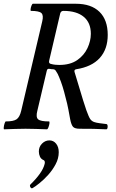

<svg xmlns="http://www.w3.org/2000/svg" viewBox="-22 -686 616 1023"><path d="M0 3Q-3 3 -2 -7.5Q-1 -18 2.5 -28.5Q6 -39 9 -39Q50 -39 66.5 -50.5Q83 -62 91 -96L203 -572Q211 -605 198.5 -616.5Q186 -628 143 -628Q140 -628 141 -637.5Q142 -647 146 -656.5Q150 -666 153 -666H382Q464 -666 508 -623Q552 -580 552 -500Q552 -424 509.5 -377Q467 -330 384 -317Q372 -315 375 -303Q387 -265 398.5 -225.5Q410 -186 420.5 -152.5Q431 -119 438 -99Q451 -63 458.5 -52Q466 -41 479 -36Q490 -32 509 -29.5Q528 -27 545 -25Q552 -24 551.5 -10.5Q551 3 544 3Q511 1 475.5 0.5Q440 0 403 0Q377 0 367.5 -10Q358 -20 352 -50Q349 -67 342.5 -101.5Q336 -136 328 -164Q312 -231 293 -275Q289 -285 285.5 -292Q282 -299 277 -306Q272 -316 262 -317Q257 -317 252 -317.5Q247 -318 243 -319Q229 -322 227 -308L177 -96Q168 -62 181 -50.5Q194 -39 239 -39Q243 -39 241.5 -28.5Q240 -18 236 -7.5Q232 3 228 3Q200 2 169.5 1Q139 0 114 0Q87 0 59 1Q31 2 0 3ZM294 -340Q352 -340 389 -365.5Q426 -391 444 -429.5Q462 -468 462 -506Q462 -565 424 -596.5Q386 -628 316 -628Q303 -628 299 -615L240 -363Q236 -347 251 -345Q262 -342 273 -341Q284 -340 294 -340ZM152 316Q145 320 140 311.5Q135 303 140 297Q170 268 190 240Q210 212 216 187Q219 173 212 168Q197 162 191 149Q185 136 185 121Q185 96 202 79Q219 62 241 62Q263 62 277 79.5Q291 97 291 125Q291 158 274.5 189Q258 220 235 245.5Q212 271 189 289.5Q166 308 152 316Z"/></svg>

Font: Junicode Two Beta Condensed Medium
Style: Italic
Weight: 500
Width: 3
Italic angle: -9°
Version: Version 1.053; ttfautohint (v1.8.4)